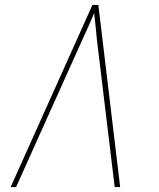

<svg xmlns="http://www.w3.org/2000/svg" viewBox="-20 -755 640 775"><path d="M23 0 353 -735H377L465 0H443L371 -596Q369 -623 366.5 -642.5Q364 -662 363 -676L360 -702Q349 -676 337.5 -649.5Q326 -623 313 -596L45 0Z"/></svg>

Font: Iosevka Aile Thin Oblique
Style: Regular
Weight: 100
Italic angle: -9°
Designer: Belleve Invis
Foundry: Belleve Invis
Version: Version 31.1.0; ttfautohint (v1.8.4)